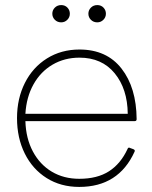

<svg xmlns="http://www.w3.org/2000/svg" viewBox="-20 -712 599 756"><path d="M510 -115Q447 24 292 24Q219 24 163.5 -11Q108 -46 77.5 -107.5Q47 -169 47 -247Q47 -324 78 -385.5Q109 -447 165 -482Q221 -517 293 -517Q400 -517 458.5 -442Q517 -367 518 -243Q518 -235 510 -235H80Q82 -167 109.5 -115.5Q137 -64 184 -36Q231 -8 292 -8Q363 -8 409 -37.5Q455 -67 482 -125Q485 -134 493 -129L504 -125Q513 -122 510 -115ZM293 -485Q234 -485 187 -457.5Q140 -430 112 -380Q84 -330 80 -264H483Q482 -362 431.5 -423.5Q381 -485 293 -485ZM363 -692Q378 -692 387.5 -682Q397 -672 397 -658Q397 -644 387 -634Q377 -624 363 -624Q348 -624 338 -634Q328 -644 328 -658Q328 -672 338 -682Q348 -692 363 -692ZM221 -692Q236 -692 245.5 -682Q255 -672 255 -658Q255 -644 245 -634Q235 -624 221 -624Q206 -624 196 -634Q186 -644 186 -658Q186 -672 196 -682Q206 -692 221 -692Z"/></svg>

Font: LINE Seed JP_TTF Thin
Style: Regular
Weight: 250
Designer: LY Corporation & Fontrix & Fontworks
Version: Version 1.008